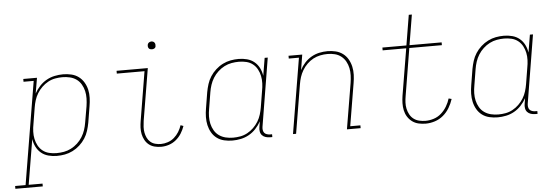

<svg xmlns="http://www.w3.org/2000/svg" viewBox="-108 -914 3763 1298"><g transform="rotate(-5 1774.0 -265.0)"><path d="M-52 205V186H19L135 -511H66V-530H159L141 -425Q156 -452 177 -474.5Q198 -497 224 -511.5Q250 -526 279 -532Q308 -538 336 -538Q365 -538 392.5 -531.5Q420 -525 441.5 -509Q463 -493 477 -469.5Q491 -446 497 -419.5Q503 -393 502 -364Q501 -335 496 -307L478 -197Q473 -170 464.5 -143Q456 -116 440.5 -92Q425 -68 403 -48Q381 -28 355 -15Q329 -2 302 3Q275 8 247 8Q218 8 190 0.5Q162 -7 141 -24.5Q120 -42 107.5 -67Q95 -92 91 -120L40 186H134V205ZM247 -11Q272 -11 297 -15.5Q322 -20 345.5 -32Q369 -44 389 -62.5Q409 -81 423 -103.5Q437 -126 445 -150.5Q453 -175 457 -200L476 -310Q480 -336 480.5 -362Q481 -388 475.5 -412Q470 -436 457.5 -457.5Q445 -479 425.5 -493Q406 -507 381 -513Q356 -519 330 -519Q306 -519 281 -514.5Q256 -510 233 -497.5Q210 -485 191 -466.5Q172 -448 158.5 -426Q145 -404 137.5 -380Q130 -356 126 -331L108 -221Q103 -196 102 -170Q101 -144 106 -120Q111 -96 122.5 -74.5Q134 -53 153 -38Q172 -23 196.5 -17Q221 -11 247 -11Z M955 8Q932 8 910.5 2.5Q889 -3 872.5 -16Q856 -29 845.5 -48Q835 -67 830.5 -88.5Q826 -110 827 -133Q828 -156 832 -179L887 -511H699V-530H911L852 -176Q849 -156 848 -136Q847 -116 850.5 -97.5Q854 -79 862 -62Q870 -45 884 -33Q898 -21 916.5 -16Q935 -11 955 -11Q978 -11 1002 -19Q1026 -27 1045 -43.5Q1064 -60 1077 -81Q1090 -102 1098 -126L1117 -119Q1108 -93 1093 -69Q1078 -45 1056 -27Q1034 -9 1007.5 -0.5Q981 8 955 8ZM950 -654Q944 -654 938 -656Q932 -658 928.5 -663Q925 -668 924 -674Q923 -680 924 -686Q925 -691 927.5 -695Q930 -699 933.5 -701.5Q937 -704 941.5 -705.5Q946 -707 950 -707Q957 -707 962.5 -704.5Q968 -702 971.5 -697Q975 -692 976 -686Q977 -680 976 -674Q976 -669 973.5 -665Q971 -661 967 -658.5Q963 -656 959 -655Q955 -654 950 -654Z M1439 8Q1410 8 1382.5 1.5Q1355 -5 1333.5 -21Q1312 -37 1298.5 -60.5Q1285 -84 1279 -110.5Q1273 -137 1273.5 -166Q1274 -195 1279 -223L1297 -333Q1302 -360 1310.5 -387Q1319 -414 1334.5 -438Q1350 -462 1372 -482Q1394 -502 1420 -515Q1446 -528 1473 -533Q1500 -538 1528 -538Q1557 -538 1585 -530.5Q1613 -523 1634 -505.5Q1655 -488 1667.5 -463Q1680 -438 1684 -410L1704 -530H1725L1649 -68Q1647 -57 1648.5 -45.5Q1650 -34 1656.5 -26Q1663 -18 1674 -14.5Q1685 -11 1696 -11H1709V8H1693Q1678 8 1663.5 3.5Q1649 -1 1639.5 -11.5Q1630 -22 1627.5 -37.5Q1625 -53 1628 -68L1634 -105Q1619 -78 1598 -55.5Q1577 -33 1551 -18.5Q1525 -4 1496 2Q1467 8 1439 8ZM1445 -11Q1469 -11 1494 -15.5Q1519 -20 1542 -32.5Q1565 -45 1584 -63.5Q1603 -82 1616.5 -104Q1630 -126 1637.5 -150.5Q1645 -175 1649 -199L1667 -309Q1672 -334 1673 -360Q1674 -386 1669 -410Q1664 -434 1652.5 -455.5Q1641 -477 1622 -492Q1603 -507 1578.5 -513Q1554 -519 1528 -519Q1503 -519 1478 -514.5Q1453 -510 1429.5 -498Q1406 -486 1386 -467.5Q1366 -449 1352 -426.5Q1338 -404 1330 -379.5Q1322 -355 1318 -330L1300 -220Q1295 -194 1294.5 -168Q1294 -142 1299.5 -118Q1305 -94 1317.5 -72.5Q1330 -51 1350 -37Q1370 -23 1394.5 -17Q1419 -11 1445 -11Z M1850 0 1935 -511H1866V-530H1959L1942 -426Q1955 -452 1975.5 -474.5Q1996 -497 2021.5 -511.5Q2047 -526 2075 -532Q2103 -538 2131 -538Q2159 -538 2186 -531.5Q2213 -525 2234.5 -509Q2256 -493 2269.5 -469.5Q2283 -446 2289 -419Q2295 -392 2294 -363.5Q2293 -335 2288 -307L2240 -19H2309V0H2216L2268 -310Q2272 -335 2273 -361Q2274 -387 2269 -411Q2264 -435 2252.5 -456Q2241 -477 2222 -492Q2203 -507 2179 -513Q2155 -519 2129 -519Q2105 -519 2080 -514Q2055 -509 2032.5 -497Q2010 -485 1991 -466.5Q1972 -448 1958.5 -425.5Q1945 -403 1937.5 -379.5Q1930 -356 1926 -331L1871 0Z M2751 8Q2725 8 2701.5 2.5Q2678 -3 2659 -17Q2640 -31 2627.5 -51Q2615 -71 2610 -94.5Q2605 -118 2605.5 -143Q2606 -168 2610 -193L2663 -511H2503V-530H2666L2700 -735H2721L2687 -530H2905V-511H2684L2631 -190Q2627 -168 2626 -146Q2625 -124 2629.5 -103.5Q2634 -83 2644 -64.5Q2654 -46 2670.5 -33.5Q2687 -21 2708 -16Q2729 -11 2751 -11Q2778 -11 2806.5 -20Q2835 -29 2857.5 -49Q2880 -69 2895.5 -95Q2911 -121 2919 -148L2939 -143Q2929 -112 2912 -83.5Q2895 -55 2869.5 -33.5Q2844 -12 2812.5 -2Q2781 8 2751 8Z M3239 8Q3210 8 3182.5 1.5Q3155 -5 3133.5 -21Q3112 -37 3098.5 -60.5Q3085 -84 3079 -110.5Q3073 -137 3073.5 -166Q3074 -195 3079 -223L3097 -333Q3102 -360 3110.5 -387Q3119 -414 3134.5 -438Q3150 -462 3172 -482Q3194 -502 3220 -515Q3246 -528 3273 -533Q3300 -538 3328 -538Q3357 -538 3385 -530.5Q3413 -523 3434 -505.5Q3455 -488 3467.5 -463Q3480 -438 3484 -410L3504 -530H3525L3449 -68Q3447 -57 3448.5 -45.5Q3450 -34 3456.5 -26Q3463 -18 3474 -14.5Q3485 -11 3496 -11H3509V8H3493Q3478 8 3463.5 3.5Q3449 -1 3439.5 -11.5Q3430 -22 3427.5 -37.5Q3425 -53 3428 -68L3434 -105Q3419 -78 3398 -55.5Q3377 -33 3351 -18.5Q3325 -4 3296 2Q3267 8 3239 8ZM3245 -11Q3269 -11 3294 -15.5Q3319 -20 3342 -32.5Q3365 -45 3384 -63.5Q3403 -82 3416.5 -104Q3430 -126 3437.5 -150.5Q3445 -175 3449 -199L3467 -309Q3472 -334 3473 -360Q3474 -386 3469 -410Q3464 -434 3452.5 -455.5Q3441 -477 3422 -492Q3403 -507 3378.5 -513Q3354 -519 3328 -519Q3303 -519 3278 -514.5Q3253 -510 3229.5 -498Q3206 -486 3186 -467.5Q3166 -449 3152 -426.5Q3138 -404 3130 -379.5Q3122 -355 3118 -330L3100 -220Q3095 -194 3094.5 -168Q3094 -142 3099.5 -118Q3105 -94 3117.5 -72.5Q3130 -51 3150 -37Q3170 -23 3194.5 -17Q3219 -11 3245 -11Z"/></g></svg>

Font: Iosevka Slab Thin Extended
Style: Italic
Weight: 100
Width: 7
Italic angle: -9°
Monospace: yes
Designer: Belleve Invis
Foundry: Belleve Invis
Version: Version 11.1.0; ttfautohint (v1.8.3)